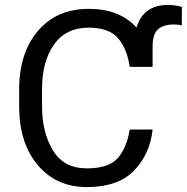

<svg xmlns="http://www.w3.org/2000/svg" viewBox="-20 -757 766 787"><path d="M691.9 -656.7Q651.4 -656.7 628.4 -637.5Q605.5 -618.2 605.5 -566.9V-482.9H511.7Q501 -557.1 463.9 -600.3Q426.8 -643.6 344.2 -643.6Q250 -643.6 201.2 -574.2Q152.3 -504.9 152.3 -391.6V-319.8Q152.3 -214.8 196.8 -140.9Q241.2 -66.9 335.9 -66.9Q425.8 -66.9 462.6 -108.9Q499.5 -150.9 511.7 -226.1H605.5Q594.7 -125 529.3 -57.6Q463.9 9.8 335.9 9.8Q211.9 9.8 136 -78.9Q60.1 -167.5 58.6 -314.5V-390.6Q58.6 -540 135.5 -630.4Q212.4 -720.7 344.2 -720.7Q470.2 -720.7 539.6 -644Q567.4 -736.8 668.9 -736.8Q699.2 -736.8 725.6 -728.5L725.1 -652.8Q711.4 -656.7 691.9 -656.7Z"/></svg>

Font: LXGW WenKai Screen R
Style: Regular
Weight: 400
Designer: Fontworks Inc.
Version: Version 1.235;May 31, 2022